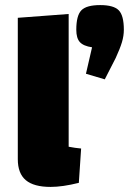

<svg xmlns="http://www.w3.org/2000/svg" viewBox="-20 -720 507 755"><path d="M299 -136 290 -1Q226 15 179 15Q113 15 81.5 -11.5Q50 -38 50 -94V-650L250 -665V-143Q276 -138 299 -136ZM318 -430 342 -534Q308 -539 294 -554.5Q280 -570 280 -603Q280 -659 300 -679.5Q320 -700 374 -700Q427 -700 447 -679.5Q467 -659 467 -603Q467 -579 459.5 -554Q452 -529 435 -492L392 -408Z"/></svg>

Font: Changa ExtraBold
Style: Regular
Weight: 800
Designer: Eduardo Rodriguez Tunni
Foundry: Eduardo Rodriguez Tunni
Version: Version 2.002; ttfautohint (v1.5) -l 8 -r 50 -G 220 -x 14 -H